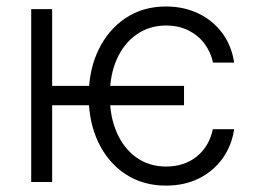

<svg xmlns="http://www.w3.org/2000/svg" viewBox="-20 -564 791 595"><path d="M550.3 -297.9V-237.8H123.5V-297.9ZM141.6 -535.6V0H76.7V-535.6ZM494.6 11.2Q422.4 11.2 368.4 -24.7Q314.5 -60.5 284.7 -123Q254.9 -185.5 254.9 -265.6Q254.9 -346.7 285.2 -409.4Q315.4 -472.2 369.4 -508.1Q423.3 -543.9 494.1 -543.9Q549.8 -543.9 595 -522.2Q640.1 -500.5 668.9 -461.4Q697.8 -422.4 705.6 -370.1H640.1Q633.3 -402.3 614 -428.2Q594.7 -454.1 564.5 -469.5Q534.2 -484.9 494.6 -484.9Q443.4 -484.9 403.8 -457.5Q364.3 -430.2 342.3 -381.1Q320.3 -332 320.3 -267.1Q320.3 -202.6 342 -153.1Q363.8 -103.5 403.1 -75.7Q442.4 -47.9 494.6 -47.9Q551.3 -47.9 589.8 -79.1Q628.4 -110.4 639.6 -163.6H705.6Q698.2 -112.8 669.9 -73.2Q641.6 -33.7 596.7 -11.2Q551.8 11.2 494.6 11.2Z"/></svg>

Font: Inter 20pt Light
Style: Regular
Weight: 300
Version: Version 4.001;git-66647c0bb